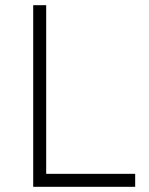

<svg xmlns="http://www.w3.org/2000/svg" viewBox="-20 -720 576 740"><path d="M108 0V-700H158V-50H501V0Z"/></svg>

Font: Lexend ExtraLight
Style: Regular
Weight: 200
Designer: Bonnie Shaver-Troup, Thomas Jockin
Foundry: Lexend
Version: Version 1.007; ttfautohint (v1.8.3)